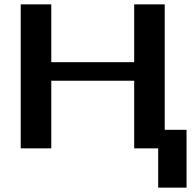

<svg xmlns="http://www.w3.org/2000/svg" viewBox="-20 -680 900 880"><path d="M75 0V-660H215V-395H595V-660H735V-85H835V180H705V0H595V-310H215V0Z"/></svg>

Font: Xolonium
Style: Regular
Weight: 400
Designer: Severin Meyer
Version: Version 4.2